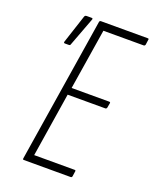

<svg xmlns="http://www.w3.org/2000/svg" viewBox="-126 -729 647 802"><g transform="rotate(20 198.0 -327.5)"><path d="M78 0Q73 0 74 -6L176 -649Q177 -655 183 -655H391Q397 -655 395 -649L392 -627Q390 -621 385 -621H206L163 -351H330Q336 -351 335 -346L331 -324Q329 -319 324 -319H157L112 -34H292Q298 -34 296 -27L293 -6Q292 0 286 0ZM73 -516Q66 -516 69 -524L110 -649Q112 -653 114 -654Q116 -655 119 -655H141Q145 -655 146 -653Q147 -651 145 -647L98 -522Q97 -518 95 -517Q93 -516 89 -516Z"/></g></svg>

Font: Sofia Sans Extra Condensed ExtraLight
Style: Italic
Weight: 250
Italic angle: -9°
Version: Version 4.100